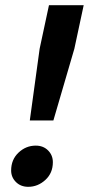

<svg xmlns="http://www.w3.org/2000/svg" viewBox="-20 -710 343 741"><path d="M95 -245 133 -522 169 -690H303L267 -522L186 -245ZM23 -52Q23 -94 51.5 -121Q80 -148 118 -148Q147 -148 165.5 -129.5Q184 -111 184 -84Q184 -42 155 -15.5Q126 11 89 11Q60 11 41.5 -7.5Q23 -26 23 -52Z"/></svg>

Font: Radio Canada Condensed SemiBold
Style: Italic
Weight: 600
Width: 3
Italic angle: -12°
Designer: Charles Daoud, Etienne Aubert Bonn, Alexandre Saumier Demers, Jacques Le Bailly
Foundry: Radio-Canada
Version: Version 2.104; ttfautohint (v1.8.4.7-5d5b);gftools[0.9.28.de